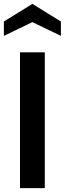

<svg xmlns="http://www.w3.org/2000/svg" viewBox="-26 -970 334 990"><path d="M205 0H77V-700H205ZM288 -785 141 -856 -6 -785V-859L141 -950L288 -859Z"/></svg>

Font: Cabin
Style: Bold
Weight: 700
Designer: Pablo Impallari
Foundry: Pablo Impallari. www.impallari.com Igino Marini. www.ikern.com
Version: Version 1.005